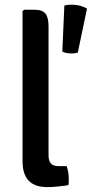

<svg xmlns="http://www.w3.org/2000/svg" viewBox="-20 -776 383 801"><path d="M248.5 -753Q262 -756.5 279 -756.5Q297 -756.5 313.5 -752.2Q330 -748 343 -740L304.5 -556.5Q294.5 -553 279 -553Q268 -553 257.2 -555Q246.5 -557 240 -561ZM258 -83Q267 -58 267 -27.5Q267 -21.5 266.8 -15Q266.5 -8.5 265 -3.5Q247 -0.5 222.5 2Q198 4.5 176.5 4.5Q125 4.5 99.5 -22.5Q74 -49.5 74 -103.5V-729L80.5 -735.5H122.5Q157 -735.5 169.8 -719Q182.5 -702.5 182.5 -665.5V-127.5Q182.5 -105.5 192.2 -94.2Q202 -83 222.5 -83Z"/></svg>

Font: Signika Negative Medium
Style: Regular
Weight: 500
Designer: Anna Giedry
Foundry: Anna Giedry
Version: Version 2.001